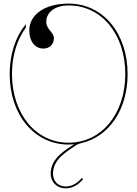

<svg xmlns="http://www.w3.org/2000/svg" viewBox="-20 -782 745 1042"><path d="M352.5 -762.5C224.5 -762.5 139 -704 139 -616.5C139 -557.5 169.5 -518.5 215.5 -518.5C249.5 -518.5 272.5 -541.5 272.5 -575.5C272.5 -606.5 231 -622.5 231 -663C231 -716.5 279.5 -752.5 352.5 -752.5C531.5 -752.5 660 -596 660 -380C660 -164 531 -7.5 352.5 -7.5C174 -7.5 45.5 -164 45 -380C45 -480 72.5 -567 120 -632V-651C65 -583.5 32.5 -489 32.5 -380C33 -158 167 2.5 352.5 2.5C362.5 2.5 372.5 2 382 1C339 30.5 255 74.5 255 161C255.5 201.5 284 240 337 240C366 240 398.5 227.5 428.5 193.5C431.5 190 429 187 428.5 186.5C428 186 424 183.5 421 187C393 219 363 230 337 230C290 230 268 196.5 267.5 161C267.5 81 343 41 387 10C398.5 2 405.5 -1.5 422 -5.5C571 -40 672.5 -186.5 672.5 -380C672.5 -602 538.5 -762.5 352.5 -762.5Z"/></svg>

Font: ZnikomitNo24
Style: Regular
Weight: 500
Designer: gluk
Foundry: gluk
Version: Version 0.55